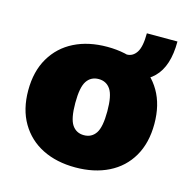

<svg xmlns="http://www.w3.org/2000/svg" viewBox="-94 -698 786 800"><g transform="rotate(15 299.0 -298.5)"><path d="M299 -510Q380 -510 441.5 -479.5Q503 -449 537 -390.5Q571 -332 571 -250Q571 -168 537 -109.5Q503 -51 441.5 -20.5Q380 10 299 10Q218 10 157 -20.5Q96 -51 61.5 -109.5Q27 -168 27 -250Q27 -332 61.5 -390.5Q96 -449 157 -479.5Q218 -510 299 -510ZM299 -371Q266 -371 248 -344.5Q230 -318 230 -250Q230 -182 248 -155.5Q266 -129 299 -129Q332 -129 350 -155.5Q368 -182 368 -250Q368 -318 350 -344.5Q332 -371 299 -371ZM385 -400V-500Q411 -500 427 -524.5Q443 -549 443 -607H575Q575 -500 524.5 -450Q474 -400 385 -400Z"/></g></svg>

Font: Work Sans ExtraBold
Style: Regular
Weight: 800
Designer: Wei Huang
Foundry: Wei Huang
Version: Version 2.012; ttfautohint (v1.8.3)